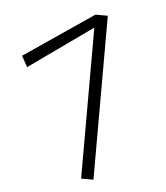

<svg xmlns="http://www.w3.org/2000/svg" viewBox="-40 -767 443 511"><g transform="rotate(5 181.5 -511.0)"><path d="M195 -292V-694H193L26 -575L10 -604L195 -730H228V-292Z"/></g></svg>

Font: M PLUS 1 ExtraLight
Style: Regular
Weight: 250
Version: Version 1.001